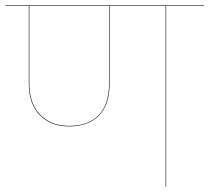

<svg xmlns="http://www.w3.org/2000/svg" viewBox="-30 -700 785 720"><path d="M735 -678H593V0H591V-678H381V-387Q381 -308 341.5 -267Q302 -226 229 -226Q161 -226 119.5 -268Q78 -310 78 -387V-678H-10V-680H735ZM379 -678H80V-387Q80 -311 121 -269.5Q162 -228 229 -228Q302 -228 340.5 -268.5Q379 -309 379 -387Z"/></svg>

Font: FiraGO Two
Style: Regular
Weight: 100
Designer: bBox Type
Foundry: bBox Type GmbH
Version: Version 1.001